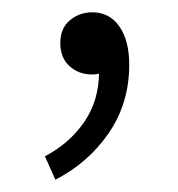

<svg xmlns="http://www.w3.org/2000/svg" viewBox="-20 -116 290 312"><path d="M70 176 53 138Q93 117 117 82Q141 47 141 0L128 -69L168 -14Q160 -3 150 1Q140 5 129 5Q108 5 93 -8.5Q78 -22 78 -46Q78 -70 93.5 -83Q109 -96 130 -96Q158 -96 174 -73Q190 -50 190 -11Q190 52 156.5 100.5Q123 149 70 176Z"/></svg>

Font: Noto Sans JP Thin Light
Style: Regular
Weight: 300
Version: Version 2.004-H2;hotconv 1.0.118;makeotfexe 2.5.65603